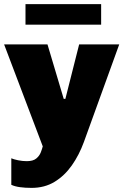

<svg xmlns="http://www.w3.org/2000/svg" viewBox="-24 -727 600 934"><path d="M130 187Q98 187 73 183.5Q48 180 31 172V43Q42 48 63.5 52.5Q85 57 106 57Q137 57 152.5 44Q168 31 174.5 14Q181 -3 184 -15L-4 -511H207L286 -246H294L361 -511H556L384 -36Q361 27 325.5 77.5Q290 128 241.5 157.5Q193 187 130 187ZM100 -607V-707H468V-607Z"/></svg>

Font: Chivo Medium Black
Style: Regular
Weight: 900
Version: Version 2.002